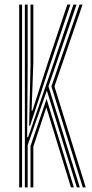

<svg xmlns="http://www.w3.org/2000/svg" viewBox="-20 -820 401 840"><path d="M88.8 0V-800H101V-528L98.8 -220H103L208 -524.8L301.2 -800H315L192 -442.2L329.2 0H316.2L185 -424L101 -185V0ZM64 0V-800H76.5V0ZM342.2 0 205 -442 328 -800H341.2L218.2 -441.8L355.2 0ZM107.5 -269.8 113.5 -535.5V-800H125.8V-544.8L118.2 -335.8H121.8L189.5 -546L274.5 -800H288L199 -536.2L111.5 -269.8ZM113.5 0V-181.2L183.8 -387L303.2 0H290.5L182.8 -350L125.8 -178.8V0Z"/></svg>

Font: Big Shoulders Inline Text Light
Style: Regular
Weight: 300
Designer: Patric King
Foundry: XO Type Co
Version: Version 1.000